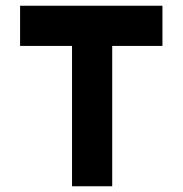

<svg xmlns="http://www.w3.org/2000/svg" viewBox="-20 -649 636 669"><path d="M546 -489H371V0H231V-489H50V-629H546V-489Z"/></svg>

Font: CAT North
Style: Regular
Weight: 400
Designer: Peter Wiegel
Foundry: Peter Wiegel
Version: Version 1.000